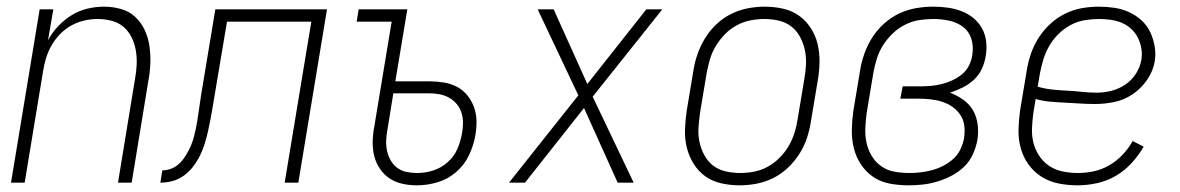

<svg xmlns="http://www.w3.org/2000/svg" viewBox="-20 -548 3540 576"><path d="M13 0 99 -520H140L124 -427Q136 -450 154.5 -469.5Q173 -489 195 -502.5Q217 -516 242 -522Q267 -528 292 -528Q318 -528 343 -521Q368 -514 386 -497Q404 -480 414.5 -457Q425 -434 428.5 -409Q432 -384 431 -357.5Q430 -331 425 -305L375 0H334L385 -311Q389 -332 390 -354Q391 -376 387.5 -396.5Q384 -417 375 -435.5Q366 -454 351 -467Q336 -480 315.5 -485.5Q295 -491 273 -491Q253 -491 233 -486.5Q213 -482 194 -471.5Q175 -461 160 -445.5Q145 -430 134.5 -411.5Q124 -393 118 -373Q112 -353 109 -333L54 0Z M461 0 467 -37Q479 -37 491 -41Q503 -45 513 -53Q523 -61 530.5 -71.5Q538 -82 544 -93Q550 -104 554.5 -115.5Q559 -127 562 -138.5Q565 -150 567.5 -162Q570 -174 572 -186Q575 -205 577.5 -223.5Q580 -242 583 -261L626 -520H961L875 0H834L914 -483H661L618 -227Q615 -209 611.5 -190.5Q608 -172 604 -154Q600 -136 594.5 -118Q589 -100 580.5 -82.5Q572 -65 560 -49Q548 -33 532 -21.5Q516 -10 498 -5Q480 0 461 0Z M1231 8Q1209 8 1188 3.5Q1167 -1 1150 -12Q1133 -23 1121 -40Q1109 -57 1103.5 -77Q1098 -97 1098 -119Q1098 -141 1102 -163L1155 -483H1050L1056 -520H1202L1166 -304H1268Q1290 -304 1311.5 -300.5Q1333 -297 1351 -287.5Q1369 -278 1382 -262Q1395 -246 1402 -226.5Q1409 -207 1409.5 -185.5Q1410 -164 1406 -142Q1401 -112 1387 -82.5Q1373 -53 1348 -31.5Q1323 -10 1292 -1Q1261 8 1231 8ZM1232 -29Q1256 -29 1279.5 -36.5Q1303 -44 1322.5 -61Q1342 -78 1352 -101Q1362 -124 1366 -148Q1369 -164 1369 -179.5Q1369 -195 1364.5 -209.5Q1360 -224 1350.5 -235.5Q1341 -247 1328 -254.5Q1315 -262 1299.5 -265Q1284 -268 1269 -268H1160L1142 -157Q1139 -141 1138.5 -125Q1138 -109 1141.5 -94Q1145 -79 1152.5 -66Q1160 -53 1172.5 -44Q1185 -35 1200.5 -32Q1216 -29 1232 -29Z M1507 0 1715 -262 1593 -520H1641L1742 -296L1919 -520H1967L1758 -258L1881 0H1833L1732 -224L1555 0Z M2199 8Q2171 8 2144 2Q2117 -4 2096 -19Q2075 -34 2061 -56.5Q2047 -79 2040.5 -105Q2034 -131 2035 -159Q2036 -187 2040 -215L2060 -335Q2064 -361 2072.5 -385.5Q2081 -410 2095 -433Q2109 -456 2129 -475Q2149 -494 2173 -506Q2197 -518 2223 -523Q2249 -528 2274 -528Q2302 -528 2329 -522Q2356 -516 2377 -501Q2398 -486 2412.5 -463.5Q2427 -441 2433 -415Q2439 -389 2438.5 -361Q2438 -333 2433 -305L2413 -185Q2409 -159 2401 -134.5Q2393 -110 2378.5 -87Q2364 -64 2344 -45Q2324 -26 2300 -14Q2276 -2 2250 3Q2224 8 2199 8ZM2201 -29Q2221 -29 2242 -33Q2263 -37 2282.5 -47.5Q2302 -58 2318.5 -74.5Q2335 -91 2346 -110Q2357 -129 2363.5 -149.5Q2370 -170 2373 -191L2393 -311Q2397 -333 2398 -355Q2399 -377 2394.5 -398Q2390 -419 2380 -437.5Q2370 -456 2354 -468.5Q2338 -481 2317 -486Q2296 -491 2273 -491Q2253 -491 2232 -487Q2211 -483 2191 -472.5Q2171 -462 2155 -445.5Q2139 -429 2127.5 -410Q2116 -391 2110 -370.5Q2104 -350 2100 -329L2080 -209Q2077 -187 2075.5 -165Q2074 -143 2078.5 -122Q2083 -101 2093 -82.5Q2103 -64 2119 -51.5Q2135 -39 2156.5 -34Q2178 -29 2201 -29Z M2706 8Q2678 8 2650 3Q2622 -2 2600 -17Q2578 -32 2563 -54.5Q2548 -77 2541.5 -103.5Q2535 -130 2535.5 -158.5Q2536 -187 2540 -215L2560 -335Q2564 -361 2573 -386.5Q2582 -412 2596.5 -435Q2611 -458 2632 -477Q2653 -496 2677.5 -507.5Q2702 -519 2728 -523.5Q2754 -528 2780 -528Q2802 -528 2823.5 -525Q2845 -522 2864.5 -514.5Q2884 -507 2900 -494Q2916 -481 2926 -463Q2936 -445 2938.5 -423Q2941 -401 2937 -379Q2934 -360 2925.5 -341.5Q2917 -323 2902 -309Q2887 -295 2868 -285.5Q2849 -276 2830 -270Q2851 -262 2869.5 -249Q2888 -236 2899 -217Q2910 -198 2913 -174.5Q2916 -151 2912 -127Q2908 -106 2898.5 -85Q2889 -64 2872.5 -48Q2856 -32 2835 -21Q2814 -10 2792.5 -3.5Q2771 3 2749.5 5.5Q2728 8 2706 8ZM2708 -29Q2725 -29 2742 -31Q2759 -33 2776 -37.5Q2793 -42 2809.5 -50.5Q2826 -59 2839.5 -71Q2853 -83 2861 -99.5Q2869 -116 2872 -133Q2875 -152 2873 -170Q2871 -188 2861.5 -202.5Q2852 -217 2838 -227Q2824 -237 2807 -242.5Q2790 -248 2772 -250Q2754 -252 2735 -252H2681L2688 -289H2742Q2758 -289 2774 -290.5Q2790 -292 2806 -296Q2822 -300 2838 -307.5Q2854 -315 2867 -326Q2880 -337 2887.5 -352.5Q2895 -368 2897 -384Q2901 -409 2894 -431.5Q2887 -454 2869 -467.5Q2851 -481 2827.5 -486Q2804 -491 2780 -491Q2758 -491 2736.5 -487.5Q2715 -484 2694.5 -473.5Q2674 -463 2657.5 -447Q2641 -431 2629 -412Q2617 -393 2610.5 -372Q2604 -351 2600 -329L2580 -209Q2577 -187 2576 -164Q2575 -141 2579.5 -120Q2584 -99 2595 -80.5Q2606 -62 2623.5 -49.5Q2641 -37 2663 -33Q2685 -29 2708 -29Z M3213 8Q3184 8 3156 2.5Q3128 -3 3105 -17.5Q3082 -32 3066 -54Q3050 -76 3042.5 -102.5Q3035 -129 3035.5 -157.5Q3036 -186 3040 -215L3060 -335Q3064 -361 3072.5 -386Q3081 -411 3095.5 -434Q3110 -457 3130.5 -476Q3151 -495 3175.5 -507Q3200 -519 3225.5 -523.5Q3251 -528 3277 -528Q3300 -528 3323.5 -524.5Q3347 -521 3367.5 -511.5Q3388 -502 3404.5 -487Q3421 -472 3430.5 -452Q3440 -432 3444 -409Q3448 -386 3444 -363Q3439 -334 3421 -308Q3403 -282 3377.5 -265Q3352 -248 3323 -242Q3294 -236 3265 -236Q3242 -236 3219.5 -237.5Q3197 -239 3175 -240Q3153 -241 3130.5 -243Q3108 -245 3087 -251L3080 -209Q3077 -186 3076 -163Q3075 -140 3080.5 -119Q3086 -98 3098 -80Q3110 -62 3128 -50Q3146 -38 3168.5 -33.5Q3191 -29 3214 -29Q3237 -29 3261 -34Q3285 -39 3307.5 -52Q3330 -65 3348 -84Q3366 -103 3378 -125L3411 -108Q3396 -82 3375 -59Q3354 -36 3327.5 -20.5Q3301 -5 3271 1.5Q3241 8 3213 8ZM3270 -270Q3292 -270 3314 -275.5Q3336 -281 3355.5 -294Q3375 -307 3387.5 -326.5Q3400 -346 3404 -368Q3407 -386 3404 -403Q3401 -420 3393.5 -435Q3386 -450 3373.5 -461.5Q3361 -473 3345.5 -479.5Q3330 -486 3312.5 -488.5Q3295 -491 3277 -491Q3256 -491 3234.5 -487.5Q3213 -484 3193 -473.5Q3173 -463 3156.5 -447Q3140 -431 3128.5 -411.5Q3117 -392 3110.5 -371Q3104 -350 3100 -329L3093 -288Q3113 -282 3136 -279.5Q3159 -277 3181 -276Q3203 -275 3225 -272.5Q3247 -270 3270 -270Z"/></svg>

Font: Iosevka SS18 Extralight
Style: Italic
Weight: 200
Italic angle: -9°
Monospace: yes
Designer: Belleve Invis
Foundry: Belleve Invis
Version: Version 25.1.1; ttfautohint (v1.8.4)